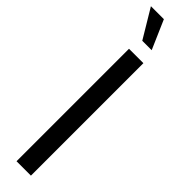

<svg xmlns="http://www.w3.org/2000/svg" viewBox="-328 -909 880 880"><g transform="rotate(45 112.0 -469.0)"><path d="M65.9 0V-729H159.2V0ZM-1 -938H83L144 -797.9H83Z"/></g></svg>

Font: Lumene Sans Expanded
Style: Regular
Weight: 400
Width: 7
Designer: Deni Anggara
Version: Version 1.003;Glyphs 3.1.2 (3151)